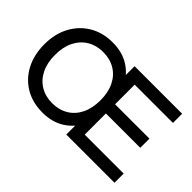

<svg xmlns="http://www.w3.org/2000/svg" viewBox="-112 -1045 1391 1391"><g transform="rotate(45 583.5 -350.0)"><path d="M395 10Q292 10 215.5 -35.5Q139 -81 96.5 -162.5Q54 -244 54 -351Q54 -457 97.5 -538Q141 -619 217.5 -664.5Q294 -710 395 -710Q495 -710 566 -664.5Q637 -619 675.5 -537.5Q714 -456 714 -350Q714 -244 675 -162.5Q636 -81 564.5 -35.5Q493 10 395 10ZM396 -88Q465 -88 518 -119.5Q571 -151 600 -210Q629 -269 629 -351Q629 -432 600 -490.5Q571 -549 518.5 -580.5Q466 -612 396 -612Q327 -612 274.5 -580.5Q222 -549 192.5 -490.5Q163 -432 163 -350Q163 -269 192.5 -210Q222 -151 274.5 -119.5Q327 -88 396 -88ZM629 0V-700H1116V-606H724V-405H1076V-311H724V-94H1123V0Z"/></g></svg>

Font: REM
Style: Regular
Weight: 400
Designer: Octavio Pardo
Foundry: Ashler Design
Version: Version 1.005;gftools[0.9.28]